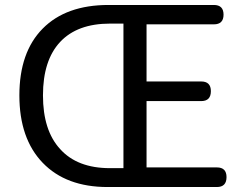

<svg xmlns="http://www.w3.org/2000/svg" viewBox="-20 -753 987 773"><path d="M413 0Q246 0 152 -97.5Q58 -195 58 -369Q58 -543 152 -638Q246 -733 417 -733H841Q880 -733 880 -694Q880 -655 841 -655H570V-425H790Q829 -425 829 -386Q829 -346 790 -346H570V-79H853Q892 -79 892 -40Q892 0 853 0H652ZM423 -76H477V-367V-658H423Q291 -658 222 -584Q153 -510 153 -369Q153 -228 222 -153Q291 -76 423 -76Z"/></svg>

Font: GenSenRounded JP R
Style: Regular
Weight: 400
Version: Version 1.501;PS 1;hotconv 16.6.51;makeotf.lib2.5.65220